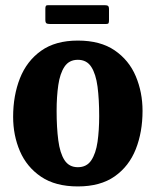

<svg xmlns="http://www.w3.org/2000/svg" viewBox="-20 -688 588 724"><path d="M29.5 -247.5Q29.5 -327.5 55.2 -392.8Q81 -458 135 -496.5Q189 -535 273.5 -535Q358.5 -535 412.5 -498Q466.5 -461 492 -400.5Q517.5 -340 517.5 -270Q517.5 -190 492 -125.5Q466.5 -61 412.5 -23Q358.5 15 273.5 15Q189 15 135 -21.5Q81 -58 55.2 -117.8Q29.5 -177.5 29.5 -247.5ZM193.5 -270Q193.5 -207 199.8 -159Q206 -111 223.2 -84.2Q240.5 -57.5 273.5 -57.5Q307 -57.5 324.2 -83.5Q341.5 -109.5 347.8 -153.2Q354 -197 354 -250Q354 -313.5 347.8 -361.2Q341.5 -409 324.2 -435.8Q307 -462.5 273.5 -462.5Q240.5 -462.5 223.2 -436.5Q206 -410.5 199.8 -367Q193.5 -323.5 193.5 -270ZM151 -613.5V-655Q151 -662 152.8 -665.2Q154.5 -668.5 161 -668.5H374Q383.5 -668.5 387.2 -665.8Q391 -663 391 -653V-612.5Q391 -604.5 389.5 -601Q388 -597.5 380 -597.5H168.5Q159 -597.5 155 -600.2Q151 -603 151 -613.5Z"/></svg>

Font: Besley* Narrow
Style: Bold
Weight: 700
Width: 4
Designer: Owen Earl
Foundry: indestructible type*
Version: Version 3.000; ttfautohint (v1.8.3)